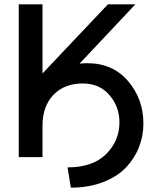

<svg xmlns="http://www.w3.org/2000/svg" viewBox="-20 -721 734 881"><path d="M66 -701H175V-384L475 -701H601L345 -429Q367 -431 380 -431Q498 -431 568 -348.5Q638 -266 638 -154Q638 -98 618 -46.5Q598 5 558.5 47Q519 89 453.5 114.5Q388 140 305 140L290 47Q406 47 467 -14Q528 -75 528 -159Q528 -232 482 -285Q436 -338 360 -338Q275 -338 225 -285.5Q175 -233 175 -144V0H66Z"/></svg>

Font: LT Superior Semi-bold
Style: Regular
Weight: 600
Designer: Daniel Lyons
Foundry: LyonsType
Version: Version 1.0